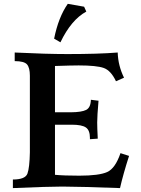

<svg xmlns="http://www.w3.org/2000/svg" viewBox="-20 -962 720 982"><path d="M593.8 0Q396.5 -7.3 298.8 -7.8Q228 -7.8 45.9 0V-43.9Q109.4 -43.9 120.4 -74.2Q131.3 -104.5 132.8 -182.6V-574.7Q132.8 -615.7 118.2 -632.6Q103.5 -649.4 55.2 -649.4V-693.4Q218.3 -685.5 324.7 -685.5Q483.9 -685.5 582 -693.4Q584 -626.5 614.3 -564.5L573.2 -546.4Q547.4 -601.1 510.7 -614.3Q474.1 -627.4 382.3 -627.4Q348.1 -627.4 261.2 -624.5V-387.7H342.8Q397.5 -388.2 420.7 -399.9Q443.8 -411.6 444.8 -451.7L483.9 -446.8Q477.1 -369.1 477.1 -335.4Q477.1 -309.1 480 -252.9L439.9 -250V-256.8Q439.9 -295.9 419.2 -310.1Q398.4 -324.2 347.2 -324.2H261.2V-67.9Q307.6 -63.5 385.3 -63.5Q487.3 -63.5 528.6 -82.3Q569.8 -101.1 596.2 -178.7L640.1 -164.6Q609.9 -70.8 593.8 0ZM289.1 -745.6 256.8 -764.2Q278.8 -874 326.7 -942.4L410.2 -927.7L421.4 -902.8Q344.2 -860.8 289.1 -745.6Z"/></svg>

Font: Kelvinch
Style: Bold
Weight: 700
Designer: Paul James Miller
Foundry: High-Logic / Made with FontCreator
Version: Version 3.501;March 28, 2021;FontCreator 13.0.0.2683 64-bit